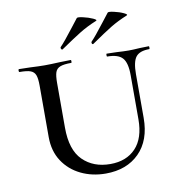

<svg xmlns="http://www.w3.org/2000/svg" viewBox="-75 -702 725 783"><g transform="rotate(-10 287.5 -310.5)"><path d="M389 -456Q387 -456 387 -462Q387 -468 389 -468L429 -467Q461 -465 480 -465Q497 -465 525 -467L563 -468Q565 -468 565 -462Q565 -456 563 -456Q523 -456 507.5 -436Q492 -416 492 -365V-184Q492 -91 440 -39Q388 13 301 13Q245 13 198.5 -9.5Q152 -32 124.5 -74Q97 -116 97 -174V-387Q97 -417 91.5 -431Q86 -445 71.5 -450.5Q57 -456 26 -456Q23 -456 23 -462Q23 -468 26 -468L71 -467Q109 -465 132 -465Q156 -465 196 -467L240 -468Q242 -468 242 -462Q242 -456 240 -456Q209 -456 194 -450Q179 -444 174 -429.5Q169 -415 169 -385V-200Q169 -108 212.5 -65Q256 -22 326 -22Q393 -22 431.5 -63Q470 -104 470 -182V-365Q470 -416 452 -436Q434 -456 389 -456ZM214 -516Q210 -516 208.5 -520.5Q207 -525 209 -527Q226 -544 266 -596L294 -632Q297 -636 319.5 -631Q342 -626 359.5 -618Q377 -610 369 -607Q330 -591 298.5 -571.5Q267 -552 216 -517ZM341 -516Q337 -516 336 -520.5Q335 -525 337 -527Q354 -544 394 -596L422 -632Q425 -636 447.5 -631Q470 -626 487 -618Q504 -610 496 -607Q457 -591 427.5 -573Q398 -555 343 -517Z"/></g></svg>

Font: Cormorant SC Medium
Style: Regular
Weight: 500
Designer: Christian Thalmann (Catharsis Fonts)
Version: Version 3.000